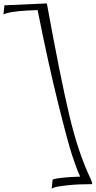

<svg xmlns="http://www.w3.org/2000/svg" viewBox="-117 -904 563 1123"><path d="M352 129Q332 87 306 8Q280 -71 223 -300Q166 -529 103 -845Q-32 -841 -80 -826L-97 -820L-91 -873L157 -884Q237 -445 289.5 -225Q342 -5 415 146Q425 168 421 172L422 173Q339 173 279.5 179.5Q220 186 202 192L185 199L191 146Q229 133 352 129Z"/></svg>

Font: Mr Bedfort
Style: Regular
Weight: 400
Designer: Alejandro Paul
Foundry: Alejandro Paul
Version: Version 1.000